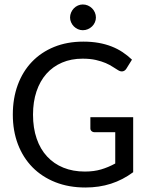

<svg xmlns="http://www.w3.org/2000/svg" viewBox="-20 -836 671 863"><path d="M37.6 0ZM578.6 -62Q531.7 -27.3 478.8 -10.3Q425.8 6.8 363.8 6.8Q289.1 6.8 228.8 -17.1Q168.5 -41 126 -84.2Q83.5 -127.4 60.5 -187.7Q37.6 -248 37.6 -320.8Q37.6 -394 59.8 -454.3Q82 -514.6 123.3 -557.9Q164.6 -601.1 223.1 -625Q281.7 -648.9 354.5 -648.9Q391.6 -648.9 423.1 -643.3Q454.6 -637.7 481.4 -627.2Q508.3 -616.7 531 -601.6Q553.7 -586.4 573.2 -567.9L548.3 -527.8Q542.5 -518.1 532.7 -515.6Q522.9 -513.2 511.7 -520Q500.5 -526.4 487.1 -535.4Q473.6 -544.4 455.1 -552.5Q436.5 -560.5 411.1 -566.4Q385.7 -572.3 351.1 -572.3Q300.3 -572.3 259 -554.7Q217.8 -537.1 188.7 -504.4Q159.7 -471.7 144 -425Q128.4 -378.4 128.4 -320.8Q128.4 -260.7 144.8 -213.1Q161.1 -165.5 191.7 -132.6Q222.2 -99.6 265.1 -82.3Q308.1 -64.9 361.3 -64.9Q402.3 -64.9 434.6 -74.5Q466.8 -84 498 -101.1V-241.7H405.8Q397 -241.7 391.6 -246.6Q386.2 -251.5 386.2 -258.8V-309.1H578.6V-62ZM411.1 -757.3Q411.1 -746.1 406.5 -735.6Q401.9 -725.1 393.8 -717.3Q385.7 -709.5 375 -704.8Q364.3 -700.2 352.1 -700.2Q340.8 -700.2 330.3 -704.8Q319.8 -709.5 312 -717.3Q304.2 -725.1 299.6 -735.6Q294.9 -746.1 294.9 -757.3Q294.9 -769 299.6 -779.8Q304.2 -790.5 312 -798.6Q319.8 -806.6 330.3 -811.3Q340.8 -815.9 352.1 -815.9Q364.3 -815.9 375 -811.3Q385.7 -806.6 393.8 -798.6Q401.9 -790.5 406.5 -779.8Q411.1 -769 411.1 -757.3Z"/></svg>

Font: Carlito
Style: Regular
Weight: 400
Designer: Lukasz Dziedzic
Foundry: tyPoland Lukasz Dziedzic
Version: Version 1.103; Beta1; all basic design good, some composites